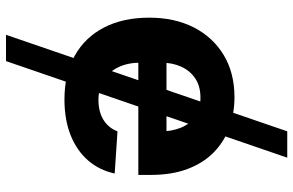

<svg xmlns="http://www.w3.org/2000/svg" viewBox="-188 -580 972 636"><g transform="rotate(90 298.0 -262.0)"><path d="M95.3 204.1 415 -727.5H502.3L182.4 204.1ZM309.2 10.5Q225.3 10.5 164.4 -23.6Q103.5 -57.7 71 -120.8Q38.5 -183.9 38.5 -270.3Q38.5 -354.6 70.9 -418.1Q103.4 -481.6 162.6 -517.2Q221.8 -552.7 302 -552.7Q356.2 -552.7 403 -535.5Q449.8 -518.3 485 -483.7Q520.1 -449.2 539.7 -397.3Q559.4 -345.3 559.4 -275.6V-234.2H98.6V-327.5H486.1L415.6 -303.1Q415.6 -344.9 402.9 -375.5Q390.2 -406.2 365.2 -423.1Q340.2 -440 303.1 -440Q266 -440 240.2 -423Q214.5 -406 201 -376.5Q187.5 -347.1 187.5 -309V-243Q187.5 -198.8 203 -167.3Q218.5 -135.7 246.5 -118.9Q274.5 -102.1 311.5 -102.1Q336.6 -102.1 357.2 -109.3Q377.7 -116.5 392.6 -130.7Q407.4 -144.8 415 -165.2L554.7 -155.9Q544 -105.5 511.7 -68Q479.3 -30.6 428 -10Q376.7 10.5 309.2 10.5Z"/></g></svg>

Font: Inter
Style: Regular
Weight: 400
Designer: Rasmus Andersson
Foundry: rsms
Version: Version 4.000;git-8c9346024